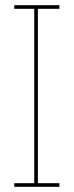

<svg xmlns="http://www.w3.org/2000/svg" viewBox="-20 -720 284 740"><path d="M209 0V-14H126V-686H209V-700H35V-686H112V-14H35V0Z"/></svg>

Font: Josefin Slab Thin Thin
Style: Regular
Weight: 250
Version: Version 2.000